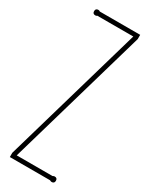

<svg xmlns="http://www.w3.org/2000/svg" viewBox="-188 -743 615 786"><g transform="rotate(30 119.5 -350.0)"><path d="M203 -20Q208 -23 212 -23Q225 -23 225 -10Q225 3 212 3Q208 3 203 0H13V-20L204 -680H34Q31 -677 26 -677Q13 -677 13 -690Q13 -703 26 -703Q31 -703 34 -700H225V-680L34 -20Z"/></g></svg>

Font: Wire One
Style: Regular
Weight: 400
Designer: Alexei Vanyashin, Gayaneh Bagdasaryan
Foundry: Cyreal
Version: Version 1.102; ttfautohint (v1.8.3)